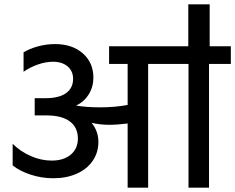

<svg xmlns="http://www.w3.org/2000/svg" viewBox="-20 -860 1078 880"><path d="M38 -102V-201Q73 -166 120.5 -145Q168 -124 217 -124Q272 -124 304.5 -151.5Q337 -179 337 -225Q337 -276 300 -303.5Q263 -331 194 -331H139V-410H189Q250 -410 282.5 -433Q315 -456 315 -499Q315 -534 290 -555.5Q265 -577 223 -577Q190 -577 154 -564.5Q118 -552 88 -531V-620Q115 -637 154 -647.5Q193 -658 232 -658Q311 -658 359.5 -615.5Q408 -573 408 -504Q408 -462 387 -428Q366 -394 329 -376Q377 -368 438 -368Q507 -368 565 -379V-567H480V-648H843V-840H941V-648H1038V-567H938V0H844V-567H659V0H565V-294Q517 -288 481 -288Q439 -288 400 -297Q431 -258 431 -210Q431 -161 405 -123Q379 -85 332 -64Q285 -43 224 -43Q171 -43 120.5 -59.5Q70 -76 38 -102Z"/></svg>

Font: Madhuban
Style: Regular
Weight: 400
Designer: jaikishan Patel
Foundry: MagicType
Version: Version 1.000